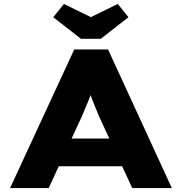

<svg xmlns="http://www.w3.org/2000/svg" viewBox="-20 -950 919 970"><path d="M31 0 355 -700H526L848 0H648L480 -363Q470 -388 461 -409.5Q452 -431 444.5 -450.5Q437 -470 430.5 -490Q424 -510 419 -531L457 -532Q451 -510 444.5 -489.5Q438 -469 430 -449Q422 -429 413 -408.5Q404 -388 394 -363L226 0ZM185 -110 246 -250H632L669 -110ZM389 -754 249 -863 303 -930 454 -856H424L575 -930L629 -863L489 -754Z"/></svg>

Font: Lexend Mega ExtraBold
Style: Regular
Weight: 800
Designer: Bonnie Shaver-Troup, Thomas Jockin
Foundry: Lexend
Version: Version 1.007